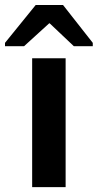

<svg xmlns="http://www.w3.org/2000/svg" viewBox="-61 -767 400 787"><path d="M208 -528.3V0H70.8V-528.3ZM-40.5 -577.6V-591.3L85.4 -746.6H197.3L319.3 -591.3V-577.6H241.7L142.6 -671.4H140.6L37.6 -577.6Z"/></svg>

Font: Arimo
Style: Bold
Weight: 700
Designer: Steve Matteson
Foundry: Monotype Imaging Inc.
Version: Version 1.33